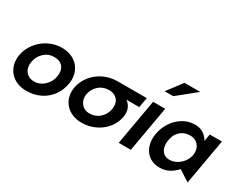

<svg xmlns="http://www.w3.org/2000/svg" viewBox="-91 -1338 2354 1865"><g transform="rotate(30 1086.0 -406.0)"><path d="M588 -257Q592 -278 592 -303Q592 -366 563 -416.5Q534 -467 480.5 -495.5Q427 -524 356 -524Q277 -524 207 -488Q137 -452 90 -390Q43 -328 30 -255Q26 -234 26 -208Q26 -145 55 -95Q84 -45 137 -16.5Q190 12 260 12Q349 12 418.5 -23Q488 -58 531.5 -119Q575 -180 588 -257ZM457 -293Q457 -282 453 -256Q441 -193 392.5 -148.5Q344 -104 282 -104Q228 -104 195 -138Q162 -172 162 -226Q162 -241 165 -257Q176 -321 223 -365Q270 -409 334 -409Q395 -409 426 -377.5Q457 -346 457 -293Z M1210 -277Q1210 -260 1207 -242Q1194 -169 1147 -111Q1100 -53 1030 -20.5Q960 12 882 12Q812 12 758.5 -16Q705 -44 676 -93Q647 -142 647 -203Q647 -228 651 -249Q664 -320 710 -380Q756 -440 828 -476Q900 -512 986 -512H1312L1292 -400H1148Q1210 -357 1210 -277ZM1074 -250Q1077 -268 1077 -284Q1077 -335 1044.5 -366Q1012 -397 956 -397Q891 -397 843.5 -355.5Q796 -314 785 -251Q783 -235 783 -226Q783 -175 816 -139.5Q849 -104 904 -104Q968 -104 1015 -145.5Q1062 -187 1074 -250Z M1519 -512H1383L1293 0H1429ZM1429 -657H1525L1732 -824H1555Z M1861 -409Q1916 -409 1948.5 -373.5Q1981 -338 1981 -286Q1981 -241 1956 -198.5Q1931 -156 1889 -129.5Q1847 -103 1800 -103Q1749 -103 1721.5 -136.5Q1694 -170 1694 -224Q1694 -246 1698 -265Q1709 -332 1753 -370.5Q1797 -409 1861 -409ZM2155 -512H2019L2005 -433Q1978 -478 1940 -501Q1902 -524 1848 -524Q1776 -524 1715 -487Q1654 -450 1614 -388.5Q1574 -327 1561 -256Q1556 -226 1556 -202Q1556 -142 1579 -94Q1602 -46 1647 -17.5Q1692 11 1754 11Q1811 11 1856 -12Q1901 -35 1943 -80L2065 0Z"/></g></svg>

Font: Geom SemiBold
Style: Bold Italic
Weight: 600
Italic angle: -10°
Version: Version 1.102